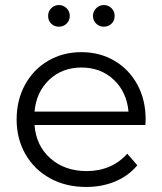

<svg xmlns="http://www.w3.org/2000/svg" viewBox="-20 -737 644 762"><path d="M557 -241H117Q123 -159 180 -108.5Q237 -58 324 -58Q373 -58 414 -75.5Q455 -93 485 -127L525 -81Q490 -39 437.5 -17Q385 5 322 5Q241 5 178.5 -29.5Q116 -64 81 -125Q46 -186 46 -263Q46 -340 79.5 -401Q113 -462 171.5 -496Q230 -530 303 -530Q376 -530 434 -496Q492 -462 525 -401.5Q558 -341 558 -263ZM117 -294H490Q483 -372 431.5 -420.5Q380 -469 303 -469Q227 -469 175.5 -420.5Q124 -372 117 -294ZM171 -674Q171 -692 183.5 -704.5Q196 -717 214 -717Q231 -717 244 -704.5Q257 -692 257 -674Q257 -656 244.5 -643.5Q232 -631 214 -631Q196 -631 183.5 -643Q171 -655 171 -674ZM349 -674Q349 -692 362 -704.5Q375 -717 392 -717Q410 -717 422.5 -704.5Q435 -692 435 -674Q435 -655 422.5 -643Q410 -631 392 -631Q374 -631 361.5 -643.5Q349 -656 349 -674Z"/></svg>

Font: Montserrat-Regular
Style: Regular
Weight: 400
Version: Version 7.200